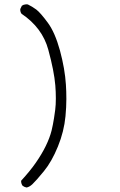

<svg xmlns="http://www.w3.org/2000/svg" viewBox="-20 -812 540 866"><path d="M275.4 -288.1Q279.3 -329.6 279.3 -365.2Q279.3 -400.9 277.3 -429.7Q272.9 -501 250.5 -584Q228 -666 195.3 -710Q162.6 -754.4 143.6 -769Q125 -782.7 105.5 -792Q102.1 -792.5 99.6 -792.5Q97.2 -792.5 94.2 -792Q86.4 -791.5 78.6 -786.1L71.8 -772Q71.3 -770.5 71.3 -769.5Q71.3 -757.8 77.1 -750Q170.9 -687 197.8 -587.9Q224.1 -491.7 229.5 -426.8Q231.9 -397.5 231.9 -368.2Q231.9 -338.9 229 -316.4Q226.1 -293.9 223.6 -278.8Q218.8 -248.5 212.9 -224.1Q195.8 -156.2 141.6 -78.1Q116.7 -42 75.2 3.4Q75.2 3.9 75.2 4.4Q75.2 16.6 82 25.9Q89.8 31.7 99.6 33.7Q112.3 31.7 126 19Q142.6 3.4 178 -39.8Q213.4 -83 241.2 -151.1Q269 -219.2 275.4 -288.1Z"/></svg>

Font: NaikaiFont
Style: ExtraLight
Weight: 200
Version: Version 1.89